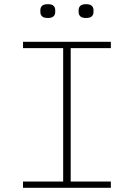

<svg xmlns="http://www.w3.org/2000/svg" viewBox="-20 -898 640 918"><path d="M90 0V-30H282V-668H90V-698H510V-668H318V-30H510V0ZM209 -812Q189 -812 181 -820Q173 -828 173 -840V-850Q173 -862 181 -870Q189 -878 209 -878Q228 -878 236 -870Q244 -862 244 -850V-840Q244 -828 236 -820Q228 -812 209 -812ZM391 -812Q372 -812 364 -820Q356 -828 356 -840V-850Q356 -862 364 -870Q372 -878 391 -878Q411 -878 419 -870Q427 -862 427 -850V-840Q427 -828 419 -820Q411 -812 391 -812Z"/></svg>

Font: IBM Plex Mono ExtraLight
Style: Regular
Weight: 200
Monospace: yes
Designer: Mike Abbink, Paul van der Laan, Pieter van Rosmalen
Foundry: Bold Monday
Version: Version 2.3